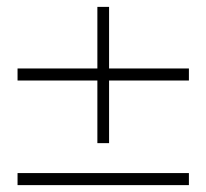

<svg xmlns="http://www.w3.org/2000/svg" viewBox="-20 -525 600 558"><path d="M263 -291H31V-326H263V-505H297V-326H529V-291H297V-109H263ZM31 -22H529V13H31Z"/></svg>

Font: Hanken Grotesk ExtraLight
Style: Regular
Weight: 200
Designer: Alfredo Marco Pradil
Foundry: Hanken Design Co.
Version: Version 3.014